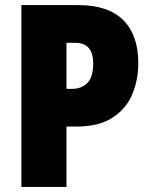

<svg xmlns="http://www.w3.org/2000/svg" viewBox="-20 -734 594 754"><path d="M287 -714Q405 -714 464 -655Q523 -596 523 -487Q523 -417 498 -360.5Q473 -304 419.5 -270.5Q366 -237 281 -237H241V0H64V-714ZM275 -566H241V-385H263Q299 -385 322.5 -407.5Q346 -430 346 -485Q346 -566 275 -566Z"/></svg>

Font: Noto Sans Telugu Condensed Black
Style: Regular
Weight: 900
Width: 3
Designer: Jelle Bosma - Monotype Design Team
Foundry: Monotype Imaging Inc.
Version: Version 2.005; ttfautohint (v1.8.4.7-5d5b)